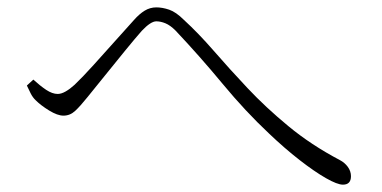

<svg xmlns="http://www.w3.org/2000/svg" viewBox="-20 -606 1040 523"><path d="M77.1 -333Q69.3 -340.3 63.7 -351.3Q58.1 -362.3 53.2 -373L70.8 -389.2Q88.9 -372.6 105.7 -361.3Q122.6 -350.1 137.2 -350.1Q147 -350.1 158.9 -356.9Q170.9 -363.8 183.1 -375Q205.1 -396 235.1 -429.2Q265.1 -462.4 294.9 -495.8Q324.7 -529.3 345.2 -551.8Q359.4 -567.9 374 -576.9Q388.7 -585.9 405.8 -585.9Q422.4 -585.9 440.9 -579.6Q459.5 -573.2 481 -551.8Q520.5 -515.6 562.5 -467.3Q604.5 -418.9 654.1 -366.2Q703.6 -313.5 765.4 -262.5Q827.1 -211.4 905.8 -169.9Q918.9 -163.1 927.5 -151.4Q936 -139.6 936 -126Q936 -103 914.1 -103Q898.9 -103 867.7 -120.8Q836.4 -138.7 795.9 -170.2Q755.4 -201.7 712.9 -242.2Q648.4 -302.7 586.2 -377.9Q523.9 -453.1 458 -522.9Q443.8 -537.1 430.7 -542.5Q417.5 -547.9 405.8 -547.9Q390.6 -547.9 366.2 -522Q348.1 -501.5 320.8 -468Q293.5 -434.6 265.6 -399.9Q237.8 -365.2 217.8 -340.8Q198.7 -316.9 184.8 -304Q170.9 -291 152.8 -291Q136.7 -291 114 -304.9Q91.3 -318.8 77.1 -333Z"/></svg>

Font: Source Han Serif CN ExtraLight
Style: Regular
Weight: 250
Designer: Ryoko NISHIZUKA  (kana & ideographs); Frank Grießhammer (Latin, Greek & Cyrillic); Wenlong ZHANG  (bopomofo); Sandoll Co
Foundry: Adobe Systems Incorporated
Version: Version 1.001;PS 1.001;hotconv 16.6.54;makeotf.lib2.5.65590